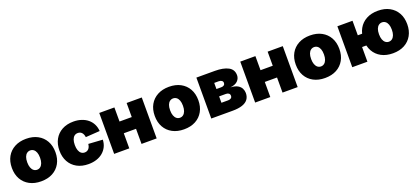

<svg xmlns="http://www.w3.org/2000/svg" viewBox="36 -1431 5092 2333"><g transform="rotate(-20 2582.0 -264.5)"><path d="M307.6 10.7Q222.2 10.7 158.7 -23.2Q95.2 -57.1 60.5 -118.9Q25.9 -180.7 25.9 -263.7Q25.9 -347.2 60.5 -408.7Q95.2 -470.2 158.7 -504.4Q222.2 -538.6 307.6 -538.6Q394 -538.6 457 -504.4Q520 -470.2 554.7 -408.7Q589.4 -347.2 589.4 -263.7Q589.4 -180.7 554.7 -118.9Q520 -57.1 457 -23.2Q394 10.7 307.6 10.7ZM307.6 -138.7Q332 -138.7 350.8 -153.3Q369.6 -168 380.1 -196Q390.6 -224.1 390.6 -264.2Q390.6 -305.2 380.1 -332.8Q369.6 -360.4 350.8 -374.5Q332 -388.7 307.6 -388.7Q283.7 -388.7 264.6 -374.5Q245.6 -360.4 235.1 -332.8Q224.6 -305.2 224.6 -264.2Q224.6 -224.1 235.1 -196Q245.6 -168 264.6 -153.3Q283.7 -138.7 307.6 -138.7Z M919.4 10.7Q834.5 10.7 771.7 -23.7Q709 -58.1 675 -119.9Q641.1 -181.6 641.1 -263.7Q641.1 -346.2 675 -408Q709 -469.7 771.7 -504.2Q834.5 -538.6 919.4 -538.6Q976.1 -538.6 1022.9 -522.9Q1069.8 -507.3 1104.2 -478.8Q1138.7 -450.2 1158.7 -410.2Q1178.7 -370.1 1182.1 -321.3L998.5 -309.1Q996.1 -328.1 990 -343Q983.9 -357.9 974.4 -368.4Q964.8 -378.9 951.9 -384.3Q939 -389.6 922.9 -389.6Q897 -389.6 878.4 -375.2Q859.9 -360.8 849.9 -332.8Q839.8 -304.7 839.8 -264.2Q839.8 -224.1 849.9 -196Q859.9 -168 878.7 -153.1Q897.5 -138.2 922.9 -138.2Q939 -138.2 951.9 -143.8Q964.8 -149.4 974.6 -159.9Q984.4 -170.4 990.5 -186Q996.6 -201.7 998.5 -221.2L1182.1 -209.5Q1180.2 -159.7 1160.4 -119.4Q1140.6 -79.1 1106.2 -49.8Q1071.8 -20.5 1024.4 -4.9Q977.1 10.7 919.4 10.7Z M1664.1 -347.2V-195.3H1390.6V-347.2ZM1448.2 -529.3V0H1252.4V-529.3ZM1802.2 -529.3V0H1606.4V-529.3Z M2155.3 10.7Q2069.8 10.7 2006.3 -23.2Q1942.9 -57.1 1908.2 -118.9Q1873.5 -180.7 1873.5 -263.7Q1873.5 -347.2 1908.2 -408.7Q1942.9 -470.2 2006.3 -504.4Q2069.8 -538.6 2155.3 -538.6Q2241.7 -538.6 2304.7 -504.4Q2367.7 -470.2 2402.3 -408.7Q2437 -347.2 2437 -263.7Q2437 -180.7 2402.3 -118.9Q2367.7 -57.1 2304.7 -23.2Q2241.7 10.7 2155.3 10.7ZM2155.3 -138.7Q2179.7 -138.7 2198.5 -153.3Q2217.3 -168 2227.8 -196Q2238.3 -224.1 2238.3 -264.2Q2238.3 -305.2 2227.8 -332.8Q2217.3 -360.4 2198.5 -374.5Q2179.7 -388.7 2155.3 -388.7Q2131.3 -388.7 2112.3 -374.5Q2093.3 -360.4 2082.8 -332.8Q2072.3 -305.2 2072.3 -264.2Q2072.3 -224.1 2082.8 -196Q2093.3 -168 2112.3 -153.3Q2131.3 -138.7 2155.3 -138.7Z M2508.3 0V-529.3H2746.6Q2856.4 -529.3 2919.7 -495.6Q2982.9 -461.9 2982.9 -387.7Q2982.9 -346.7 2952.9 -315.2Q2922.9 -283.7 2856 -275.9Q2914.6 -273.4 2948 -254.2Q2981.4 -234.9 2995.4 -206.5Q3009.3 -178.2 3009.3 -148.4Q3009.3 -100.1 2984.9 -66.9Q2960.4 -33.7 2910.4 -16.8Q2860.4 0 2783.7 0ZM2689.9 -137.7H2777.3Q2800.8 -137.7 2814.5 -148.2Q2828.1 -158.7 2828.1 -178.7Q2828.1 -198.7 2814.5 -209.5Q2800.8 -220.2 2777.3 -220.2H2689.9ZM2689.9 -315.4H2752.4Q2775.4 -315.4 2788.3 -325.9Q2801.3 -336.4 2801.3 -354.5Q2801.3 -373.5 2786.6 -384Q2772 -394.5 2746.6 -394.5H2689.9Z M3487.3 -347.2V-195.3H3213.9V-347.2ZM3271.5 -529.3V0H3075.7V-529.3ZM3625.5 -529.3V0H3429.7V-529.3Z M3978.5 10.7Q3893.1 10.7 3829.6 -23.2Q3766.1 -57.1 3731.4 -118.9Q3696.8 -180.7 3696.8 -263.7Q3696.8 -347.2 3731.4 -408.7Q3766.1 -470.2 3829.6 -504.4Q3893.1 -538.6 3978.5 -538.6Q4064.9 -538.6 4127.9 -504.4Q4190.9 -470.2 4225.6 -408.7Q4260.3 -347.2 4260.3 -263.7Q4260.3 -180.7 4225.6 -118.9Q4190.9 -57.1 4127.9 -23.2Q4064.9 10.7 3978.5 10.7ZM3978.5 -138.7Q4002.9 -138.7 4021.7 -153.3Q4040.5 -168 4051 -196Q4061.5 -224.1 4061.5 -264.2Q4061.5 -305.2 4051 -332.8Q4040.5 -360.4 4021.7 -374.5Q4002.9 -388.7 3978.5 -388.7Q3954.6 -388.7 3935.5 -374.5Q3916.5 -360.4 3906 -332.8Q3895.5 -305.2 3895.5 -264.2Q3895.5 -224.1 3906 -196Q3916.5 -168 3935.5 -153.3Q3954.6 -138.7 3978.5 -138.7Z M4331.5 0V-529.3H4527.3V0ZM4469.7 -189.5V-341.3H4627V-189.5ZM4856.4 10.7Q4770.5 10.7 4707.3 -23.2Q4644 -57.1 4609.4 -118.9Q4574.7 -180.7 4574.7 -263.7Q4574.7 -347.2 4609.4 -408.7Q4644 -470.2 4707.3 -504.4Q4770.5 -538.6 4856.4 -538.6Q4942.9 -538.6 5005.9 -504.4Q5068.8 -470.2 5103.5 -408.7Q5138.2 -347.2 5138.2 -263.7Q5138.2 -180.7 5103.5 -118.9Q5068.8 -57.1 5005.9 -23.2Q4942.9 10.7 4856.4 10.7ZM4856.4 -138.7Q4880.9 -138.7 4899.7 -153.3Q4918.5 -168 4929 -196Q4939.5 -224.1 4939.5 -264.2Q4939.5 -305.2 4929 -332.8Q4918.5 -360.4 4899.7 -374.5Q4880.9 -388.7 4856.4 -388.7Q4832.5 -388.7 4813.5 -374.5Q4794.4 -360.4 4783.9 -332.8Q4773.4 -305.2 4773.4 -264.2Q4773.4 -224.1 4783.9 -196Q4794.4 -168 4813.5 -153.3Q4832.5 -138.7 4856.4 -138.7Z"/></g></svg>

Font: Inter 24pt Black
Style: Regular
Weight: 900
Designer: Rasmus Andersson
Foundry: rsms
Version: Version 4.001;git-66647c0bb